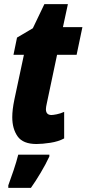

<svg xmlns="http://www.w3.org/2000/svg" viewBox="-20 -684 417 925"><path d="M155.8 9.8Q90.8 9.8 64.9 -26.9Q39.1 -63.5 39.1 -119.1Q39.1 -137.2 41.5 -158Q43.9 -178.7 49.8 -207L95.2 -419.9H44.9L62 -502.9L138.2 -547.9L193.8 -664.1H307.1L283.2 -553.2H377L349.1 -419.9H254.9L205.1 -184.1Q203.6 -177.2 202.4 -170.4Q201.2 -163.6 201.2 -158.2Q201.2 -129.9 228 -129.9Q235.4 -129.9 252.9 -133.3Q270.5 -136.7 289.1 -145V-17.1Q261.2 -2 222.4 3.9Q183.6 9.8 155.8 9.8ZM20 221.2V209Q31.2 178.7 45.4 136.7Q59.6 94.7 67.9 61H217.8V69.8Q200.7 106.9 176 148.2Q151.4 189.5 128.9 221.2Z"/></svg>

Font: Open Sans Condensed ExtraBold
Style: Italic
Weight: 800
Width: 3
Italic angle: -12°
Designer: Monotype Design Team
Foundry: Monotype Imaging Inc.
Version: Version 3.003; ttfautohint (v1.8.4)